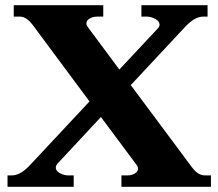

<svg xmlns="http://www.w3.org/2000/svg" viewBox="-20 -720 842 740"><path d="M793 -44V0H448V-44H471Q488 -44 500 -51.5Q512 -59 512 -70Q512 -78 506 -85L369 -269L204 -92Q195 -83 195 -74Q195 -61 211 -52.5Q227 -44 242 -44H264V0H9V-44H26Q58 -44 94 -82L325 -329L109 -620Q95 -639 82.5 -647.5Q70 -656 56 -656H33V-700H378V-656H355Q338 -656 325.5 -648.5Q313 -641 313 -630Q313 -623 319 -615L440 -452L586 -608Q595 -617 595 -625Q595 -638 578.5 -647Q562 -656 547 -656H525V-700H780V-656H763Q731 -656 695 -618L484 -392L717 -79Q730 -61 742.5 -52.5Q755 -44 770 -44Z"/></svg>

Font: Taviraj Bold
Style: Regular
Weight: 700
Designer: Katatrad Team
Foundry: CadsonDemak
Version: Version 1.030